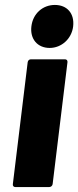

<svg xmlns="http://www.w3.org/2000/svg" viewBox="-20 -757 317 777"><path d="M181 -563C229 -563 270 -600 276 -650C282 -702 252 -737 202 -737C153 -737 113 -702 107 -650C101 -600 131 -563 181 -563ZM42 0H179C186 0 192 -5 193 -12L253 -505C254 -512 250 -517 243 -517H105C98 -517 93 -512 92 -505L32 -12C31 -5 35 0 42 0Z"/></svg>

Font: Barlow ExtraBold
Style: Italic
Weight: 800
Italic angle: -7°
Designer: Jeremy Tribby
Foundry: Tribby Type
Version: Version 1.422;hotconv 1.0.109;makeotfexe 2.5.65596